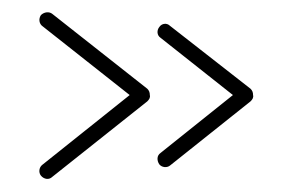

<svg xmlns="http://www.w3.org/2000/svg" viewBox="-20 -517 467 305"><path d="M378 -356C381 -359 383 -362 382 -366C382 -370 381 -373 378 -376L250 -476C245 -481 237 -480 233 -474C229 -469 229 -461 235 -457L350 -366L235 -274C229 -270 229 -262 233 -256C237 -251 245 -250 250 -254ZM214 -356C217 -359 219 -362 218 -366C218 -370 217 -373 214 -376L63 -495C58 -499 50 -498 45 -493C41 -487 42 -479 48 -475L186 -366L47 -255C42 -251 41 -243 45 -238C50 -232 58 -231 63 -236Z"/></svg>

Font: LS
Style: LightAlt
Weight: 250
Designer: BSozoo
Foundry: BSozoo
Version: Version 001.000